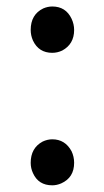

<svg xmlns="http://www.w3.org/2000/svg" viewBox="-20 -550 317 583"><path d="M138.7 -389.6Q97.7 -389.6 80.1 -426.8Q73.2 -442.4 73.2 -459Q73.2 -505.9 111.3 -524.4Q125 -530.3 138.7 -530.3Q179.7 -530.3 197.3 -493.2Q205.1 -476.6 205.1 -459Q205.1 -416 168.9 -396.5Q154.3 -389.6 138.7 -389.6ZM138.7 12.7Q96.7 12.7 80.1 -24.4Q73.2 -39.1 73.2 -55.7Q73.2 -100.6 109.4 -120.1Q124 -127 138.7 -127Q177.7 -127 197.3 -90.8Q205.1 -74.2 205.1 -55.7Q205.1 -10.7 166 6.8Q152.3 12.7 138.7 12.7Z"/></svg>

Font: Taipei Sans TC Beta
Style: Regular
Weight: 400
Designer: JT Foundry
Foundry: JT Foundry
Version: Version 1.000